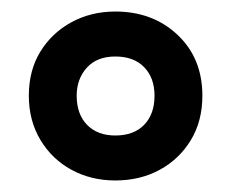

<svg xmlns="http://www.w3.org/2000/svg" viewBox="-20 -744 402 333"><path d="M180 -431Q138 -431 104 -449.5Q70 -468 50 -501.5Q30 -535 30 -578Q30 -622 50 -654.5Q70 -687 104 -705.5Q138 -724 180 -724Q245 -724 288 -683.5Q331 -643 331 -578Q331 -534 311 -501Q291 -468 257 -449.5Q223 -431 180 -431ZM180 -509Q212 -509 230 -527.5Q248 -546 248 -578Q248 -609 230 -627.5Q212 -646 180 -646Q148 -646 130.5 -626.5Q113 -607 113 -578Q113 -546 131 -527.5Q149 -509 180 -509Z"/></svg>

Font: Noto Sans Arabic ExtCond
Style: Bold
Weight: 700
Width: 2
Designer: Monotype Design Team, Nadine Chahine, Nizar Qandah and Khaled Hosny
Foundry: Monotype Imaging Inc.
Version: Version 2.012; ttfautohint (v1.8.4.7-5d5b)